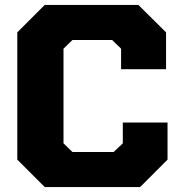

<svg xmlns="http://www.w3.org/2000/svg" viewBox="-20 -757 710 777"><path d="M161 0 50 -111V-626L161 -737H540L652 -626V-477H470V-560L434 -595H273L237 -560V-177L273 -142H440L477 -177V-261H658V-111L547 0Z"/></svg>

Font: Tomorrow
Style: Bold
Weight: 700
Designer: Tony de Marco, Monica Rizzolli
Foundry: Just in Type
Version: Version 2.002